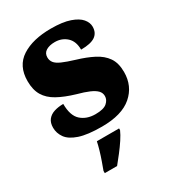

<svg xmlns="http://www.w3.org/2000/svg" viewBox="-186 -651 875 973"><g transform="rotate(-30 251.0 -164.5)"><path d="M243 10Q159 10 111.5 -6Q64 -22 44.5 -49.5Q25 -77 25 -109Q25 -138 39 -155.5Q53 -173 77 -180.5Q101 -188 130 -188Q130 -119 162.5 -90Q195 -61 246 -61Q294 -61 313.5 -78Q333 -95 333 -117Q333 -136 320 -149.5Q307 -163 280.5 -174.5Q254 -186 213 -197Q152 -215 111.5 -237.5Q71 -260 51 -293.5Q31 -327 31 -378Q31 -467 95.5 -508.5Q160 -550 266 -550Q335 -550 376.5 -535.5Q418 -521 436.5 -499Q455 -477 455 -453Q455 -417 429 -399Q403 -381 346 -381Q346 -430 318 -455.5Q290 -481 249 -481Q218 -481 198 -469Q178 -457 178 -432Q178 -414 188.5 -400.5Q199 -387 225 -375.5Q251 -364 297 -350Q351 -334 392 -313Q433 -292 455.5 -259.5Q478 -227 478 -174Q478 -92 419 -41Q360 10 243 10ZM137 208Q144 189 153.5 162.5Q163 136 171 108.5Q179 81 183 61H313V71Q304 92 286.5 118.5Q269 145 248 172Q227 199 209 221H137Z"/></g></svg>

Font: Noto Serif Bengali Black
Style: Regular
Weight: 900
Version: Version 2.003